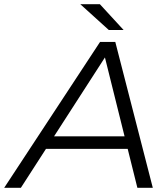

<svg xmlns="http://www.w3.org/2000/svg" viewBox="-70 -901 807 921"><path d="M-50 0 410 -700H483L663 0H589L425 -659H455L30 0ZM113 -187 147 -247H554L565 -187ZM452 -757 315 -881H409L523 -757Z"/></svg>

Font: MOST Montserrat
Style: Italic
Weight: 400
Italic angle: -11.3°
Designer: Julieta Ulanovsky
Foundry: Julieta Ulanovsky
Version: Version 8.000;March 11, 2024;FontCreator 15.0.0.2926 64-bit